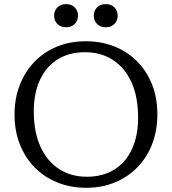

<svg xmlns="http://www.w3.org/2000/svg" viewBox="-20 -882 816 912"><path d="M387.5 -686Q462.5 -686 524.8 -660.8Q587 -635.5 632.5 -589.2Q678 -543 702.8 -479.5Q727.5 -416 727.5 -339Q727.5 -262.5 703 -198.5Q678.5 -134.5 633 -87.8Q587.5 -41 525.8 -15.5Q464 10 389 10Q314.5 10 252 -15.5Q189.5 -41 144.2 -87.2Q99 -133.5 74 -197.2Q49 -261 49 -337Q49 -414 73.8 -477.8Q98.5 -541.5 143.8 -588.5Q189 -635.5 251 -660.8Q313 -686 387.5 -686ZM392.5 -42.5Q468.5 -42.5 523.2 -76.8Q578 -111 607 -174Q636 -237 636 -323Q636 -422 604.5 -491.2Q573 -560.5 516.2 -597.2Q459.5 -634 384 -634Q308 -634 253.5 -599.8Q199 -565.5 169.8 -502.5Q140.5 -439.5 140.5 -353.5Q140.5 -255 172.2 -185.2Q204 -115.5 260.8 -79Q317.5 -42.5 392.5 -42.5ZM294 -752.5Q268 -752.5 252.5 -768.2Q237 -784 237 -807.5Q237 -831 252.5 -846.8Q268 -862.5 294 -862.5Q319.5 -862.5 335 -846.8Q350.5 -831 350.5 -807.5Q350.5 -784 335 -768.2Q319.5 -752.5 294 -752.5ZM482 -752.5Q456.5 -752.5 441 -768.2Q425.5 -784 425.5 -807.5Q425.5 -831 441 -846.8Q456.5 -862.5 482 -862.5Q508 -862.5 523.5 -846.8Q539 -831 539 -807.5Q539 -784 523.5 -768.2Q508 -752.5 482 -752.5Z"/></svg>

Font: Newsreader 16pt 16pt
Style: Regular
Weight: 400
Version: Version 1.003